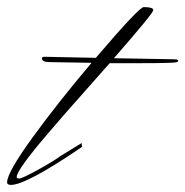

<svg xmlns="http://www.w3.org/2000/svg" viewBox="-50 -521 522 541"><path d="M181 -107Q24 0 -19 0Q-30 0 -30 -7Q-30 -35 42 -134Q114 -233 208 -344Q112 -346 90 -346Q68 -346 68 -357Q68 -361 77 -361L220 -358Q342 -501 355 -501Q382 -501 382 -492.5Q382 -484 271 -357L439 -354Q452 -354 452 -350.5Q452 -347 448 -346Q442 -343 349 -343H259Q194 -269 164 -235.5Q134 -202 86 -146Q-3 -42 -3 -22Q-3 -18 4.5 -18Q12 -18 55 -41.5Q98 -65 120 -81L180 -118Z"/></svg>

Font: Herr Von Muellerhoff
Style: Regular
Weight: 400
Version: Version 1.000